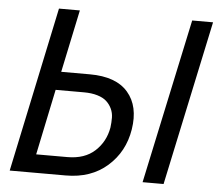

<svg xmlns="http://www.w3.org/2000/svg" viewBox="-51 -767 935 823"><g transform="rotate(5 416.5 -355.0)"><path d="M20 0 169.9 -710H259.8L203.1 -440.9H326.2Q439.5 -440.9 490.7 -381.3Q542 -321.8 525.9 -221.2Q510.3 -124 439.9 -62Q369.6 0 261.2 0ZM743.2 -709H833L682.1 0H591.8ZM127 -79.1H261.2Q335.4 -79.1 379.4 -119.4Q423.3 -159.7 434.1 -221.2Q437 -243.7 436.8 -264.2Q436.5 -284.7 428.2 -302.5Q419.9 -320.3 405.5 -333.5Q391.1 -346.7 366.2 -354.2Q341.3 -361.8 308.1 -361.8H186Z"/></g></svg>

Font: Rawline Medium
Style: Italic
Weight: 500
Italic angle: -12°
Designer: Matt McInerney, Pablo Impallari, Rodrigo Fuenzalida
Foundry: Matt McInerney, Pablo Impallari, Rodrigo Fuenzalida
Version: Version 4.020;PS 004.020;hotconv 1.0.88;makeotf.lib2.5.64775